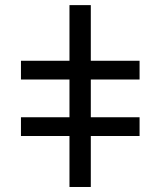

<svg xmlns="http://www.w3.org/2000/svg" viewBox="-20 -745 640 765"><path d="M63.5 -502.9H256.8V-724.6H341.8V-502.9H536.1V-428.2H341.8V-277.8H536.1V-203.1H341.8V0H256.8V-203.1H63.5V-277.8H256.8V-428.2H63.5Z"/></svg>

Font: Cousine
Style: Regular
Weight: 400
Monospace: yes
Designer: Steve Matteson
Foundry: Monotype Imaging Inc.
Version: Version 1.21